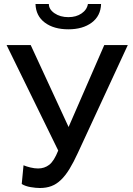

<svg xmlns="http://www.w3.org/2000/svg" viewBox="-20 -936 669 963"><path d="M180 7Q160 7 133.5 2.5Q107 -2 89 -13L98 -107Q112 -101 132.5 -96Q153 -91 171 -91Q203 -91 227 -109.5Q251 -128 272 -181L13 -710H134L324 -299L503 -710H621L371 -170Q349 -122 328.5 -88.5Q308 -55 285.5 -33.5Q263 -12 237.5 -2.5Q212 7 180 7ZM323 -789Q250 -789 205 -822.5Q160 -856 158 -916H225Q225 -889 253.5 -869.5Q282 -850 323 -850Q362 -850 389 -868.5Q416 -887 421 -916H487Q485 -856 440 -822.5Q395 -789 323 -789Z"/></svg>

Font: IngvarSans
Style: Regular
Weight: 600
Version: Version 3.000